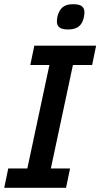

<svg xmlns="http://www.w3.org/2000/svg" viewBox="-25 -893 477 913"><path d="M289.1 0H-4.9L14.2 -91.8H105L210 -584H119.1L138.2 -675.8H432.1L413.1 -584H321.8L216.8 -91.8H308.1ZM376.5 -834Q376.5 -823.2 373.3 -809.1Q370.1 -794.9 364.7 -785.2Q354 -767.1 337.9 -760Q321.8 -752.9 297.9 -752.9Q269 -752.9 257.3 -762.9Q245.6 -772.9 245.6 -790Q245.6 -801.3 248 -813.5Q250.5 -825.7 255.9 -835.9Q264.6 -854.5 280.5 -863.8Q296.4 -873 322.8 -873Q352.1 -873 364.3 -863.3Q376.5 -853.5 376.5 -834Z"/></svg>

Font: Clear Sans Medium
Style: Italic
Weight: 500
Italic angle: -12°
Foundry: Intel Corporation
Version: Version 1.00